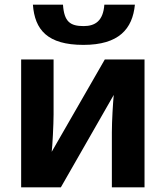

<svg xmlns="http://www.w3.org/2000/svg" viewBox="-20 -797 705 817"><path d="M554 -777H424C419 -708 385 -686 336 -686C279 -686 253 -704 248 -777H120C128 -670 182 -606 335 -606C486 -606 544 -674 554 -777ZM208 -544H70V0H239L464 -393C461 -363 456 -283 456 -234V0H595V-544H426L200 -151C203 -172 208 -268 208 -310Z"/></svg>

Font: Noto Sans Display
Style: Bold
Weight: 700
Designer: Monotype Design Team
Foundry: Monotype Imaging Inc.
Version: Version 1.900